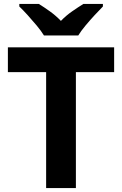

<svg xmlns="http://www.w3.org/2000/svg" viewBox="-20 -954 619 974"><path d="M365 0H214V-588H20V-714H559V-588H365ZM203 -774Q189 -797 166.5 -824Q144 -851 120.5 -877Q97 -903 78 -921V-934H177Q203 -918 233 -896.5Q263 -875 289 -848Q315 -875 346 -896.5Q377 -918 403 -934H502V-921Q484 -903 460 -877Q436 -851 413.5 -824Q391 -797 377 -774Z"/></svg>

Font: Noto Sans Myanmar
Style: Regular
Weight: 400
Designer: Monotype Design Team
Foundry: Monotype Imaging Inc.
Version: Version 2.107